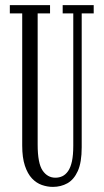

<svg xmlns="http://www.w3.org/2000/svg" viewBox="-20 -720 406 752"><path d="M187 12Q165.5 12 144 4.5Q122.5 -3 105.2 -21.2Q88 -39.5 77.5 -71Q67 -102.5 67 -150V-667.5H18.5V-700H176V-667.5H127.5V-153.5Q127.5 -80.5 146.8 -52.2Q166 -24 197 -24Q212 -24 224.5 -30Q237 -36 246.8 -50Q256.5 -64 261.8 -88.2Q267 -112.5 267 -149V-667.5H225.5V-700H347V-667.5H300V-143Q300 -84 284.8 -50.2Q269.5 -16.5 244 -2.2Q218.5 12 187 12Z"/></svg>

Font: Imbue Thin 10pt Light
Style: Regular
Weight: 300
Version: Version 1.102